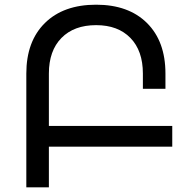

<svg xmlns="http://www.w3.org/2000/svg" viewBox="-20 -797 825 817"><path d="M713 -173H188V0H92V-484Q92 -621 171 -699Q250 -777 389 -777Q527 -777 605.5 -699Q684 -621 684 -484V-419H588V-484Q588 -581 535 -635.5Q482 -690 389 -690Q295 -690 241.5 -635.5Q188 -581 188 -484V-261H713Z"/></svg>

Font: Montserrat arm2
Style: Regular
Weight: 400
Designer: Julieta Ulanovsky
Foundry: Julieta Ulanovsky
Version: Version 6.000